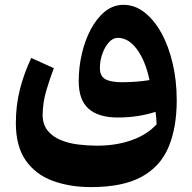

<svg xmlns="http://www.w3.org/2000/svg" viewBox="-20 -515 794 792"><path d="M709 -101.1Q709 11.2 675.3 91.6Q641.6 171.9 564 214.4Q486.3 256.8 354.5 256.8Q268.6 256.8 198.2 231.2Q127.9 205.6 86.7 147.5Q45.4 89.4 45.4 -7.8Q45.4 -79.6 61.8 -145Q78.1 -210.4 108.9 -275.9L202.1 -233.9Q185.5 -190.4 171.1 -141.8Q156.7 -93.3 155.8 -42.5Q155.8 -2 176.3 23.4Q196.8 48.8 230 62.5Q263.2 76.2 302.7 81.1Q342.3 85.9 380.4 85.9Q460.4 85.9 524.4 62.7Q588.4 39.6 626 -2.4Q625.5 -16.1 624.5 -27.8Q623.5 -39.6 621.6 -53.7Q588.9 -43 549.6 -36.6Q510.3 -30.3 466.3 -30.3Q386.7 -30.3 345.7 -66.2Q304.7 -102.1 304.7 -180.2Q304.7 -237.3 317.6 -293.2Q330.6 -349.1 355 -394.8Q379.4 -440.4 413.3 -467.8Q447.3 -495.1 489.3 -495.1Q536.1 -495.1 575.9 -464.1Q615.7 -433.1 645.8 -378.7Q675.8 -324.2 692.4 -252.9Q709 -181.6 709 -101.1ZM596.7 -184.6Q580.1 -263.7 545.2 -311.3Q510.3 -358.9 465.8 -358.9Q445.8 -358.9 429 -340.1Q412.1 -321.3 402.1 -292.7Q392.1 -264.2 392.1 -234.4Q392.1 -200.7 414.8 -188.2Q437.5 -175.8 483.4 -175.8Q510.7 -175.8 540.5 -178Q570.3 -180.2 596.7 -184.6Z"/></svg>

Font: Pinar-DS2-FD Bold
Style: Regular
Weight: 700
Designer: Amin Abedi
Version: Version 3.000